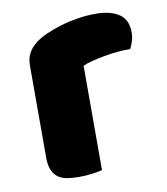

<svg xmlns="http://www.w3.org/2000/svg" viewBox="-64 -555 539 618"><g transform="rotate(-10 205.5 -246.0)"><path d="M222 -1Q212 2 190.5 5Q169 8 146 8Q124 8 106.5 5Q89 2 77 -7Q65 -16 58.5 -31.5Q52 -47 52 -72V-372Q52 -395 60.5 -411.5Q69 -428 85 -441Q101 -454 124.5 -464.5Q148 -475 175 -483Q202 -491 231 -495.5Q260 -500 289 -500Q337 -500 365 -481.5Q393 -463 393 -421Q393 -407 389 -393.5Q385 -380 379 -369Q358 -369 336 -367Q314 -365 293 -361Q272 -357 253.5 -352.5Q235 -348 222 -342Z"/></g></svg>

Font: Baloo Thambi
Style: Regular
Weight: 400
Designer: Aadarsh Rajan and Ek Type
Foundry: Ek Type
Version: Version 1.443;PS 1.000;hotconv 16.6.51;makeotf.lib2.5.65220;